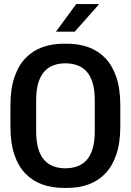

<svg xmlns="http://www.w3.org/2000/svg" viewBox="-20 -910 640 940"><path d="M292 10Q236 10 188.5 -6.5Q141 -23 105.5 -59Q70 -95 50.5 -152.5Q31 -210 31 -292V-393Q31 -475 51 -533Q71 -591 106.5 -627Q142 -663 189 -679.5Q236 -696 291 -696H309Q365 -696 412.5 -679Q460 -662 495 -626Q530 -590 549.5 -532.5Q569 -475 569 -393V-292Q569 -211 549.5 -153.5Q530 -96 495 -60Q460 -24 413 -7Q366 10 310 10ZM300 -86Q330 -86 356.5 -95Q383 -104 402.5 -124.5Q422 -145 433 -180.5Q444 -216 444 -269V-418Q444 -471 433 -506Q422 -541 402.5 -561.5Q383 -582 356.5 -591Q330 -600 300 -600Q270 -600 244 -591Q218 -582 198.5 -561.5Q179 -541 168 -506Q157 -471 157 -418V-269Q157 -216 168 -180.5Q179 -145 198.5 -124.5Q218 -104 244 -95Q270 -86 300 -86ZM254 -755 353 -890H463V-887L346 -755Z"/></svg>

Font: Chivo Mono Medium
Style: Regular
Weight: 500
Monospace: yes
Designer: Hector Gatti
Foundry: Omnibus-Type
Version: Version 1.008